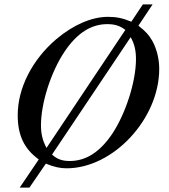

<svg xmlns="http://www.w3.org/2000/svg" viewBox="-20 -742 762 867"><path d="M669 -722H625L573 -644C535 -660 505 -666 468 -666C394 -666 311 -630 234 -565C125 -472 60 -344 60 -222C60 -131 89 -70 155 -22L69 105H113L187 -3C225 12 250 18 281 18C491 18 699 -205 699 -431C699 -475 688 -521 668 -557C652 -585 639 -599 605 -626ZM190 -74C172 -108 165 -138 165 -176C165 -277 210 -417 271 -508C327 -592 391 -633 464 -633C498 -633 521 -626 546 -607ZM570 -574C587 -545 594 -514 594 -475C594 -374 548 -230 487 -138C431 -55 368 -15 295 -15C261 -15 238 -23 215 -44Z"/></svg>

Font: XITS
Style: Italic
Weight: 400
Italic angle: -16.33°
Designer: MicroPress Inc., with final additions and corrections provided by Coen Hoffman, Elsevier (retired)
Version: Version 1.107